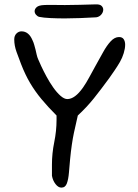

<svg xmlns="http://www.w3.org/2000/svg" viewBox="-20 -851 629 876"><path d="M260 5Q246 5 233.5 -11Q221 -27 217 -49V-100Q217 -151 227.5 -202.5Q238 -254 238 -304V-324Q199 -363 169.5 -398.5Q140 -434 117.5 -472Q95 -510 76 -559Q66 -585 55.5 -614Q45 -643 45 -671Q45 -688 55 -698Q65 -708 78 -708Q111 -708 128 -668Q133 -658 136 -647Q139 -636 142 -625Q145 -612 147.5 -601Q150 -590 154 -581Q158 -571 168 -549.5Q178 -528 192 -502Q206 -476 222.5 -452.5Q239 -429 256 -414Q273 -399 287 -399Q322 -399 359 -452Q373 -472 387 -498Q401 -524 416 -551Q434 -583 450.5 -613Q467 -643 485 -662.5Q503 -682 523 -682Q538 -682 544.5 -672Q551 -662 551 -647Q551 -630 544.5 -608.5Q538 -587 527 -568Q516 -549 503 -530Q490 -511 478 -494Q440 -442 408 -402Q376 -362 335 -324Q328 -295 317.5 -246Q307 -197 300 -126Q297 -93 294.5 -63Q292 -33 285 -14Q278 5 260 5ZM276 -767Q243 -767 210.5 -768.5Q178 -770 159 -774Q151 -776 144.5 -783.5Q138 -791 138 -800Q138 -810 147.5 -818.5Q157 -827 181 -828Q195 -829 221.5 -828.5Q248 -828 276 -828Q305 -828 342.5 -829Q380 -830 415 -831Q435 -832 443 -824.5Q451 -817 451 -807Q451 -795 442 -784.5Q433 -774 419 -772Q385 -770 346 -768.5Q307 -767 276 -767Z"/></svg>

Font: Fuzzy Bubbles
Style: Regular
Weight: 400
Designer: Robert E. Leuschke
Foundry: Robert E. Leuschke
Version: Version 1.010; ttfautohint (v1.8.3)